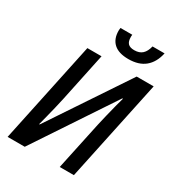

<svg xmlns="http://www.w3.org/2000/svg" viewBox="-215 -1048 1071 1174"><g transform="rotate(30 320.5 -461.0)"><path d="M22 0 173 -714H273L201 -372Q194 -339 184.5 -300Q175 -261 166 -225.5Q157 -190 150 -164H154L521 -714H641L490 0H390L462 -338Q470 -374 480 -415Q490 -456 499.5 -493Q509 -530 516 -554L512 -555L143 0ZM423 -781Q354 -781 319.5 -812.5Q285 -844 285 -902Q285 -905 285.5 -910.5Q286 -916 287 -922H370Q369 -916 369 -912.5Q369 -909 369 -905Q369 -875 382.5 -860.5Q396 -846 427 -846Q463 -846 483.5 -865Q504 -884 513 -922H598Q583 -853 539.5 -817Q496 -781 423 -781Z"/></g></svg>

Font: Noto Sans SemiCondensed Medium
Style: Italic
Weight: 500
Width: 4
Italic angle: -12°
Designer: Monotype Design Team
Foundry: Monotype Imaging Inc.
Version: Version 2.013; ttfautohint (v1.8.4.7-5d5b)